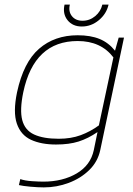

<svg xmlns="http://www.w3.org/2000/svg" viewBox="-20 -637 578 833"><path d="M335 -522Q295 -522 273 -549.5Q251 -577 260 -617H283Q276 -587 292 -567Q308 -547 338 -547Q369 -547 393 -567Q417 -587 424 -617H451Q442 -577 409 -549.5Q376 -522 335 -522ZM170 176Q145 176 112 173Q79 170 62 166L68 140Q88 147 118.5 149Q149 151 168 151Q252 151 312.5 115.5Q373 80 387 14L403 -64Q362 -36 321 -23Q280 -10 223 -10Q159 -10 114.5 -30.5Q70 -51 53 -101Q36 -151 54 -237Q82 -367 149.5 -425.5Q217 -484 317 -484Q373 -484 412 -468Q451 -452 479 -417L495 -474H518L415 14Q404 65 367 101Q330 137 278 156.5Q226 176 170 176ZM235 -35Q288 -35 330 -50.5Q372 -66 409 -93L472 -388Q418 -459 317 -459Q128 -459 81 -237Q65 -160 76.5 -116Q88 -72 128 -53.5Q168 -35 235 -35Z"/></svg>

Font: Kanit Thin
Style: Italic
Weight: 250
Italic angle: -12°
Designer: Katatrad Team
Foundry: CadsonDemak
Version: Version 2.000; ttfautohint (v1.8.3)